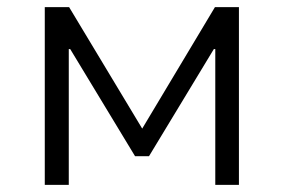

<svg xmlns="http://www.w3.org/2000/svg" viewBox="-20 -516 793 536"><path d="M105 0V-496H173L377 -157L580 -496H647V0H581V-379H577L396 -80H357L176 -379H172V0Z"/></svg>

Font: Nunito Sans 6pt Light
Style: Regular
Weight: 300
Version: Version 3.101;gftools[0.9.27]